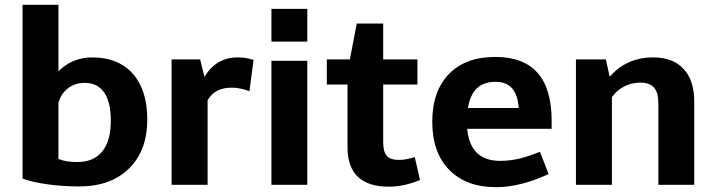

<svg xmlns="http://www.w3.org/2000/svg" viewBox="-20 -772 2980 802"><path d="M365.2 -532.2Q474.1 -532.2 534.7 -464.1Q595.2 -396 595.2 -272.9Q595.2 -143.1 519 -68.1Q442.9 6.8 310.1 6.8Q242.2 6.8 178 -2.2Q113.8 -11.2 74.2 -25.9V-752H224.1V-474.1Q282.2 -532.2 365.2 -532.2ZM224.1 -341.8V-107.9Q257.3 -94.7 303.2 -95.2Q371.1 -95.2 407 -139.2Q442.9 -183.1 442.9 -268.1Q442.9 -346.2 415 -386Q387.2 -425.8 334 -425.8Q293 -425.8 263.4 -402.8Q233.9 -379.9 224.1 -341.8Z M972.2 -532.2Q991.2 -532.2 1004.6 -530Q1018.1 -527.8 1039.1 -522L1022 -391.1Q980 -406.2 947.8 -405.8Q912.6 -405.8 888.2 -393.3Q863.8 -380.9 847.2 -354V0H696.8V-523.9H815.9L834 -451.2Q883.3 -532.2 972.2 -532.2Z M1113.8 -734.9H1263.7V-598.1H1113.8ZM1113.8 -518.1H1263.7V0H1113.8Z M1604.5 7.8Q1431.6 7.8 1431.6 -157.2V-418.9H1345.2V-523.9H1441.4L1470.2 -673.8H1580.6V-523.9H1723.6V-418.9H1580.6V-178.2Q1580.6 -138.2 1595.5 -121.1Q1610.4 -104 1646.5 -104Q1677.2 -104 1712.4 -116.2L1734.4 -20Q1666.5 7.8 1604.5 7.8Z M2069.3 -100.1Q2108.4 -100.1 2147.9 -109.1Q2187.5 -118.2 2235.4 -138.2L2271.5 -44.9Q2152.3 10.3 2051.3 9.8Q1927.2 9.8 1856.4 -62.5Q1785.6 -134.8 1785.6 -263.2Q1785.6 -391.1 1855 -462.6Q1924.3 -534.2 2049.3 -534.2Q2284.2 -534.2 2284.2 -268.1V-233.9H1931.6Q1943.4 -100.1 2069.3 -100.1ZM2050.3 -430.2Q2000.5 -430.2 1971.9 -403.1Q1943.4 -376 1934.6 -320.8H2146.5Q2140.1 -430.2 2050.3 -430.2Z M2709 -532.2Q2791 -532.2 2835.4 -484.1Q2879.9 -436 2879.9 -348.1V0H2730V-339.8Q2730 -385.7 2711.9 -406.2Q2693.8 -426.8 2653.8 -426.8Q2617.7 -426.8 2586.4 -410.4Q2555.2 -394 2536.1 -366.2V0H2385.7V-523.9H2510.7L2526.9 -451.2Q2596.2 -532.2 2709 -532.2Z"/></svg>

Font: Sarala
Style: Bold
Weight: 700
Designer: Andres Torresi
Foundry: Huerta Tipografica
Version: Version 1.004;PS 001.003;hotconv 1.0.70;makeotf.lib2.5.58329